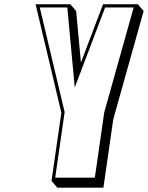

<svg xmlns="http://www.w3.org/2000/svg" viewBox="-20 -845 691 897"><path d="M461.4 -825.2 358.1 -552.8 335.8 -793.4 308.6 -825.2H146.2L266.6 -318.6L220.7 0L247.9 31.8H463.1L509 -286.8L651 -793.4L623.8 -825.2ZM471.2 -810.2H604.5L466.9 -319.7L423 -15H237.9L282 -321.4L165.8 -810.2H294.5L329.2 -436.1Z"/></svg>

Font: Blink
Style: 3DObl
Weight: 400
Designer: Mew Too
Foundry: Cannot Into Space Fonts
Version: Version 001.000